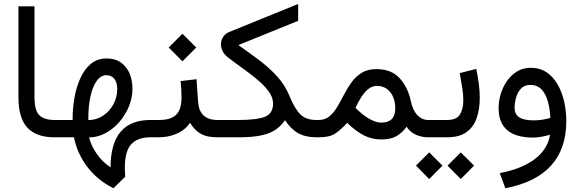

<svg xmlns="http://www.w3.org/2000/svg" viewBox="-20 -705 2977 986"><path d="M74.7 -672.4H157.2V-205.6Q157.2 -136.7 182.6 -112.8Q208 -88.9 259.3 -88.9H271.5V0H259.3Q166 0 120.4 -49.6Q74.7 -99.1 74.7 -206.1Z M252 0V-88.9H353V-97.7Q353 -149.9 362.5 -203.9Q372.1 -257.8 392.6 -303.5Q413.1 -349.1 446.5 -377Q480 -404.8 527.8 -404.8Q589.8 -404.8 625 -361.3Q660.2 -317.9 660.2 -248Q660.2 -202.6 642.1 -158.7Q624 -114.7 592.8 -78.6Q561.5 -42.5 521.5 -21Q481.4 0.5 437.5 0.5Q447.3 41.5 476.1 84Q504.9 126.5 547.9 154.3Q547.9 -88.9 753.4 -88.9H769.5V0H752.4Q687 0 654.1 35.6Q621.1 71.3 621.1 156.2Q621.1 167 621.6 179Q622.1 190.9 623 202.6L562.5 261.7Q479.5 219.7 427.7 151.1Q376 82.5 359.9 0ZM526.9 -318.8Q497.6 -318.8 476.6 -289.6Q455.6 -260.3 444.6 -210.2Q433.6 -160.2 433.6 -98.1V-88.4Q474.6 -88.4 508.3 -110.4Q542 -132.3 562 -168.7Q582 -205.1 582 -248Q582 -282.7 566.7 -300.8Q551.3 -318.8 526.9 -318.8Z M907.7 -288.6 989.3 -298.3 997.1 -184.1Q1002.9 -88.9 1096.2 -88.9H1106.4V0H1095.2Q1041 0 1008.5 -19.5Q976.1 -39.1 956.1 -74.7Q929.7 -36.1 886.7 -18.1Q843.8 0 796.9 0H750V-88.9H796.9Q858.9 -88.9 885.5 -116.7Q912.1 -144.5 912.1 -202.1Q912.1 -225.6 910.9 -246.6Q909.7 -267.6 907.7 -288.6ZM917 -531.7 987.8 -460.9 917 -390.1 846.2 -460.9Z M1204.1 -473.6Q1259.8 -434.6 1310.8 -396.2Q1361.8 -357.9 1402.8 -313.2Q1443.8 -268.6 1467.8 -209.5Q1493.7 -146.5 1522.5 -117.7Q1551.3 -88.9 1603.5 -88.9H1617.2V0H1603.5Q1549.3 0 1511.5 -21Q1473.6 -42 1443.8 -87.9Q1424.3 -59.1 1396.2 -39.6Q1368.2 -20 1323 -10Q1277.8 0 1206.1 0H1086.9V-88.9H1205.6Q1300.3 -88.9 1341.3 -105.7Q1382.3 -122.6 1382.3 -172.9Q1382.3 -205.1 1359.6 -235.8Q1336.9 -266.6 1301 -296.6Q1265.1 -326.7 1224.1 -355.7Q1183.1 -384.8 1147 -413.1Q1131.3 -425.8 1123 -442.9Q1114.7 -460 1114.7 -477.5Q1114.7 -497.6 1125.7 -515.1Q1136.7 -532.7 1160.2 -542L1511.2 -684.6V-598.1Z M1619.1 0H1597.7V-88.9H1616.7Q1649.4 -88.9 1671.9 -107.7Q1694.3 -126.5 1711.9 -156.2Q1729.5 -186 1746.8 -219.5Q1764.2 -252.9 1785.6 -282.7Q1807.1 -312.5 1837.6 -331.3Q1868.2 -350.1 1913.1 -350.1Q1989.7 -350.1 2032.2 -303.5Q2074.7 -256.8 2089.4 -187.5Q2099.1 -139.6 2122.8 -114.3Q2146.5 -88.9 2177.7 -88.9H2190.4V0H2177.2Q2146 0 2116.2 -12.9Q2086.4 -25.9 2067.9 -54.2Q2047.4 -24.4 2017.1 -6.6Q1986.8 11.2 1938.5 11.2Q1889.6 11.2 1848.4 -10Q1807.1 -31.2 1762.7 -74.2Q1731 -38.6 1701.7 -19.3Q1672.4 0 1619.1 0ZM1915 -263.7Q1890.6 -263.7 1870.6 -247.3Q1850.6 -231 1834.5 -205.1Q1818.4 -179.2 1805.7 -151.4Q1821.8 -134.8 1837.9 -121.6Q1854 -108.4 1869.1 -99.1Q1908.2 -75.2 1937.5 -75.2Q2009.8 -75.2 2009.8 -147.9Q2009.8 -198.7 1984.6 -231.2Q1959.5 -263.7 1915 -263.7Z M2169.9 -88.9H2275.9Q2324.7 -88.9 2342 -117.2Q2359.4 -145.5 2359.4 -189Q2359.4 -220.7 2353.5 -256.8Q2347.7 -293 2340.8 -329.6L2425.8 -351.1Q2434.1 -312 2439 -274.4Q2443.8 -236.8 2443.8 -202.6Q2443.8 -144 2427.7 -98.1Q2411.6 -52.2 2375 -26.1Q2338.4 0 2276.9 0H2169.9ZM2346.2 77.6 2414.6 145.5 2346.2 214.4 2278.3 145.5ZM2184.1 77.6 2252.4 145.5 2184.1 214.4 2116.2 145.5Z M2888.2 -83.5Q2888.2 201.7 2575.2 261.7L2546.4 184.1Q2658.7 162.6 2725.6 112.5Q2792.5 62.5 2804.7 -13.2Q2786.1 -7.3 2761.7 -2.9Q2737.3 1.5 2718.8 1.5Q2540.5 1.5 2540.5 -149.9Q2540.5 -186 2551.5 -222.4Q2562.5 -258.8 2583.7 -289.3Q2605 -319.8 2635.7 -338.4Q2666.5 -356.9 2705.6 -356.9Q2752 -356.9 2786.4 -334Q2820.8 -311 2843.3 -272Q2865.7 -232.9 2877 -184.1Q2888.2 -135.3 2888.2 -83.5ZM2721.2 -86.9Q2764.2 -86.9 2806.6 -99.6Q2801.8 -181.6 2776.4 -225.3Q2751 -269 2704.6 -269Q2672.4 -269 2654.5 -249Q2636.7 -229 2629.6 -201.9Q2622.6 -174.8 2622.6 -152.8Q2622.6 -117.2 2647 -102.1Q2671.4 -86.9 2721.2 -86.9Z"/></svg>

Font: Vazirmatn UI FD
Style: Regular
Weight: 400
Designer: Saber Rastikerdar
Foundry: Saber Rastikerdar
Version: Version 33.003